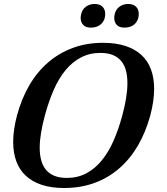

<svg xmlns="http://www.w3.org/2000/svg" viewBox="-20 -944 850 975"><path d="M66.4 -357.9Q88.9 -441.9 128.4 -510Q168 -578.1 223.4 -626.2Q278.8 -674.3 349.1 -700.4Q419.4 -726.6 503.4 -726.6Q568.8 -726.6 617.7 -710.4Q666.5 -694.3 698.7 -664.3Q731 -634.3 746.8 -591.1Q762.7 -547.9 762.7 -493.2Q762.7 -431.2 743.2 -357.9Q720.2 -273.4 680.7 -205.3Q641.1 -137.2 585.7 -89.1Q530.3 -41 460 -15.1Q389.6 10.7 305.7 10.7Q240.2 10.7 191.7 -5.4Q143.1 -21.5 110.8 -51.8Q78.6 -82 62.7 -125.2Q46.9 -168.5 46.9 -223.1Q46.9 -253.9 51.8 -287.6Q56.6 -321.3 66.4 -357.9ZM208 -357.9Q195.3 -311 188.5 -269.8Q181.6 -228.5 181.6 -193.4Q181.6 -157.7 189.5 -129.4Q197.3 -101.1 213.9 -81.3Q230.5 -61.5 256.6 -51Q282.7 -40.5 319.3 -40.5Q374 -40.5 417.7 -63.5Q461.4 -86.4 495.8 -128.2Q530.3 -169.9 556.2 -228.5Q582 -287.1 601.1 -357.9Q613.8 -404.8 620.4 -445.8Q627 -486.8 627 -522Q627 -557.6 619.4 -586.2Q611.8 -614.7 595.2 -634.5Q578.6 -654.3 552.5 -664.8Q526.4 -675.3 489.7 -675.3Q435.1 -675.3 391.1 -652.3Q347.2 -629.4 312.7 -587.6Q278.3 -545.9 252.7 -487.3Q227.1 -428.7 208 -357.9ZM392.1 -872.1Q397.5 -896.5 416.5 -910.2Q435.5 -923.8 460 -923.8Q486.8 -923.8 500.5 -909.9Q514.2 -896 514.2 -874Q514.2 -856 508.3 -842.8Q502.4 -829.6 492.4 -820.8Q482.4 -812 469.5 -807.9Q456.5 -803.7 441.9 -803.7Q415.5 -803.7 402.6 -817.4Q389.6 -831.1 389.6 -853Q389.6 -860.8 392.1 -872.1ZM562.5 -872.1Q567.9 -896.5 586.9 -910.2Q606 -923.8 630.4 -923.8Q657.2 -923.8 670.9 -909.9Q684.6 -896 684.6 -874Q684.6 -856 678.7 -842.8Q672.9 -829.6 662.8 -820.8Q652.8 -812 639.9 -807.9Q627 -803.7 612.3 -803.7Q585.9 -803.7 573 -817.4Q560.1 -831.1 560.1 -853Q560.1 -860.8 562.5 -872.1Z"/></svg>

Font: Arian AMU Serif
Style: Bold Italic
Weight: 700
Italic angle: -15°
Designer: Ruben Hakobyan (Tarumian)
Foundry: Ruben Hakobyan (Tarumian)
Version: Version 1.002